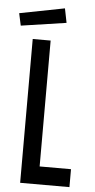

<svg xmlns="http://www.w3.org/2000/svg" viewBox="-60 -904 463 939"><g transform="rotate(5 171.5 -434.5)"><path d="M76 -706H164V-88H318V0H76ZM-1 -826 220 -869 234 -799 12 -766Z"/></g></svg>

Font: Lineal
Style: Regular
Weight: 400
Designer: Created by Frank Adebiaye with contributions from Anton Moglia & Ariel Martín Pérez
Created by Frank ADEBIAYE with FontF
Foundry: Velvetyne Type Foundry
Version: Version 2.000